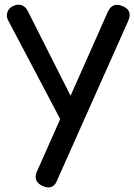

<svg xmlns="http://www.w3.org/2000/svg" viewBox="-20 -568 579 828"><path d="M188.5 240.2Q177.7 240.2 164.1 234.4Q120.1 213.9 139.6 170.9Q241.2 -58.6 445.3 -517.6Q464.8 -559.6 507.8 -542Q539.1 -529.3 539.1 -503.9Q539.1 -493.2 533.2 -478.5Q430.7 -250 226.6 209Q214.8 240.2 188.5 240.2ZM305.7 -22.5Q287.1 -13.7 270.5 -20.5Q253.9 -27.3 244.1 -45.9Q168 -191.4 14.6 -481.4Q8.8 -492.2 9.8 -502Q9.8 -509.8 12.7 -517.6Q19.5 -535.2 39.1 -543Q49.8 -547.9 59.6 -547.9Q67.4 -547.9 75.2 -544.9Q91.8 -538.1 100.6 -518.6Q173.8 -374 320.3 -84Q330.1 -65.4 327.1 -47.9Q325.2 -30.3 305.7 -22.5Z"/></svg>

Font: Abed
Style: Bold
Weight: 700
Designer: Johan Aakerlund
Version: Version 3.105